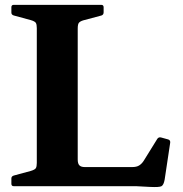

<svg xmlns="http://www.w3.org/2000/svg" viewBox="-20 -769 756 793"><path d="M37 0Q27 0 27 -10V-32Q27 -41 37 -44L107 -63Q124 -68 128 -74.5Q132 -81 132 -96V-653Q132 -668 128 -674.5Q124 -681 107 -686L37 -705Q27 -708 27 -717V-739Q27 -749 37 -749H398Q408 -749 408 -739V-718Q408 -708 399 -705L324 -685Q311 -681 306 -675Q301 -669 301 -651V-110Q301 -93 308 -86Q315 -79 330 -79H526Q544 -79 554.5 -85.5Q565 -92 573 -104L630 -196Q636 -204 646 -201L675 -193Q684 -190 683 -180L660 -27Q656 -5 647 0Q638 5 599 3L542 0Z"/></svg>

Font: Hahmlet
Style: Bold
Weight: 700
Designer: Minjoo Ham & Mark Frömberg
Foundry: hypertype
Version: Version 1.002; ttfautohint (v1.8.3)